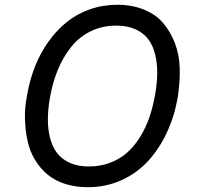

<svg xmlns="http://www.w3.org/2000/svg" viewBox="-20 -761 819 796"><path d="M344.2 15.1Q293 15.1 250.2 1.5Q207.5 -12.2 177.2 -37.4Q147 -62.5 125.5 -97.7Q104 -132.8 94.5 -175.5Q85 -218.3 83.5 -267.3Q82 -316.4 92.8 -369.1Q103.5 -431.2 125.5 -486.3Q147.5 -541.5 180.9 -588.4Q214.4 -635.3 256.3 -669.2Q298.3 -703.1 352.1 -722.2Q405.8 -741.2 465.8 -741.2Q527.3 -741.2 576.2 -721.4Q625 -701.7 655.5 -666.5Q686 -631.3 704.8 -583Q723.6 -534.7 725.1 -477.5Q726.6 -420.4 716.8 -356.9Q703.1 -278.8 671.9 -211.7Q640.6 -144.5 594.2 -93.8Q547.9 -43 483.4 -13.9Q418.9 15.1 344.2 15.1ZM348.1 -70.8Q396 -70.8 437 -86.4Q478 -102.1 508.1 -129.2Q538.1 -156.2 561.5 -194.3Q585 -232.4 599.6 -275.6Q614.3 -318.8 623 -368.2Q631.3 -415.5 631.8 -456.8Q632.3 -498 623.3 -534.9Q614.3 -571.8 595 -597.9Q575.7 -624 542 -639.4Q508.3 -654.8 461.9 -654.8Q403.3 -654.8 355 -630.9Q306.6 -606.9 273.7 -564.7Q240.7 -522.5 219.2 -470.2Q197.8 -418 187 -356Q178.7 -308.1 178.5 -267.1Q178.2 -226.1 187.5 -189.5Q196.8 -152.8 216.3 -127Q235.8 -101.1 269.3 -85.9Q302.7 -70.8 348.1 -70.8Z"/></svg>

Font: Stilu
Style: Italic
Weight: 400
Italic angle: -10°
Designer: Genilson Lima Santos
Foundry: Genilson Lima Santos
Version: Version 1.200;PS 001.200;hotconv 1.0.88;makeotf.lib2.5.64775